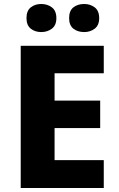

<svg xmlns="http://www.w3.org/2000/svg" viewBox="-20 -944 595 964"><path d="M501 0H84V-714H501V-576H254V-439H483V-301H254V-140H501ZM113 -853Q113 -890 134.5 -907Q156 -924 187 -924Q218 -924 240.5 -907Q263 -890 263 -853Q263 -817 240.5 -800Q218 -783 187 -783Q156 -783 134.5 -800Q113 -817 113 -853ZM327 -853Q327 -890 348.5 -907Q370 -924 403 -924Q433 -924 455.5 -907Q478 -890 478 -853Q478 -817 455.5 -800Q433 -783 403 -783Q370 -783 348.5 -800Q327 -817 327 -853Z"/></svg>

Font: Noto Sans Sinhala ExtraBold
Style: Regular
Weight: 800
Designer: Jelle Bosma - Monotype Design Team
Foundry: Monotype Imaging Inc.
Version: Version 2.006; ttfautohint (v1.8.4.7-5d5b)